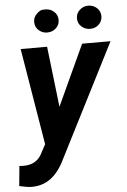

<svg xmlns="http://www.w3.org/2000/svg" viewBox="-89 -773 680 1032"><g transform="rotate(-5 251.5 -257.0)"><path d="M360.8 -665C360.8 -647 367.7 -632.3 380.9 -621.1C394 -609.9 409.2 -604 425.8 -604C426.8 -604 427.7 -604 428.7 -604C446.8 -604.5 462.4 -610.8 474.6 -623C486.8 -635.3 492.7 -649.9 492.7 -668C492.2 -685.5 485.4 -700.2 472.7 -711.9C459.5 -723.1 444.8 -729 427.7 -729C426.8 -729 425.8 -729 424.8 -729C406.2 -728.5 391.1 -721.7 378.9 -709.5C366.7 -697.3 360.8 -683.6 360.8 -667.5C360.8 -666.5 360.8 -666 360.8 -665ZM129.9 -665C130.4 -647 137.2 -632.3 150.4 -621.1C163.6 -609.9 178.2 -604.5 194.3 -604.5C195.3 -604.5 196.3 -604.5 197.3 -604.5C215.8 -605 231.4 -611.3 243.7 -623.5C255.9 -635.3 261.7 -649.4 261.7 -665.5C261.7 -666.5 261.7 -667 261.7 -668C261.7 -685.1 255.4 -699.2 242.2 -711.4C229 -723.1 213.9 -729 196.8 -729C195.8 -729 190.4 -729 180.7 -728.5C170.9 -728 160.2 -721.7 147.9 -709.5C135.7 -697.3 129.9 -683.6 129.9 -667.5C129.9 -666.5 129.9 -666 129.9 -665ZM187.5 -528.3H44.9L131.3 -7.3L101.1 48.8C81.1 81.5 49.8 98.1 7.3 98.1C5.9 98.1 3.9 98.1 2.4 98.1L-16.6 97.2L-26.9 204.6C2 211.4 24.4 214.8 39.6 214.8C117.7 214.8 176.3 172.9 220.7 79.6L529.8 -528.3H376.5L225.6 -201.2Z"/></g></svg>

Font: Roboto
Style: Bold Italic
Weight: 700
Italic angle: -12°
Designer: Google
Version: Version 2.137; 2017